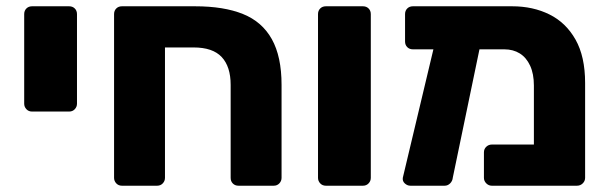

<svg xmlns="http://www.w3.org/2000/svg" viewBox="-20 -591 1936 611"><path d="M82 -236Q71 -236 64 -243.5Q57 -251 57 -261V-546Q57 -557 64 -564Q71 -571 82 -571H200Q211 -571 218 -564Q225 -557 225 -546V-261Q225 -251 218 -243.5Q211 -236 200 -236Z M368 0Q357 0 350 -7.5Q343 -15 343 -25V-546Q343 -557 350 -564Q357 -571 368 -571H601Q692 -571 753 -546.5Q814 -522 845 -466.5Q876 -411 876 -321V-25Q876 -15 869 -7.5Q862 0 851 0H739Q728 0 721 -7Q714 -14 714 -25V-321Q714 -379 685.5 -409.5Q657 -440 596 -440H505V-25Q505 -15 498 -7.5Q491 0 480 0Z M1017 0Q1006 0 999 -7.5Q992 -15 992 -25V-546Q992 -557 999 -564Q1006 -571 1017 -571H1135Q1146 -571 1153 -564Q1160 -557 1160 -546V-25Q1160 -15 1153 -7.5Q1146 0 1135 0Z M1585 -434H1294Q1283 -434 1276 -441Q1269 -448 1269 -459V-546Q1269 -557 1276 -564Q1283 -571 1294 -571H1610Q1676 -571 1728.5 -545Q1781 -519 1811.5 -465Q1842 -411 1842 -327V-25Q1842 -15 1834.5 -7.5Q1827 0 1816 0H1545Q1535 0 1527.5 -7.5Q1520 -15 1520 -25V-106Q1520 -117 1527.5 -124Q1535 -131 1545 -131H1679V-319Q1679 -356 1667 -382Q1655 -408 1634 -421Q1613 -434 1585 -434ZM1286 0Q1276 0 1268 -7.5Q1260 -15 1262 -26L1368 -471Q1370 -481 1377 -488Q1384 -495 1394 -494L1488 -493Q1499 -493 1507 -484Q1515 -475 1512 -464L1421 -26Q1420 -15 1412.5 -7.5Q1405 0 1395 0Z"/></svg>

Font: Rubik
Style: Bold
Weight: 700
Designer: Hubert and Fischer
Foundry: Hubert and Fischer
Version: Version 2.300;gftools[0.9.30]